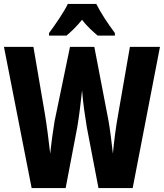

<svg xmlns="http://www.w3.org/2000/svg" viewBox="-27 -1002 829 971"><path d="M460 -982H316C299 -945 249 -872 221 -835V-822H309C328 -837 359 -866 388 -902C414 -867 446 -840 467 -822H554V-835C516 -886 482 -938 460 -982ZM782 -765H630L571 -426C559 -361 549 -282 544 -225C538 -280 529 -351 522 -390L450 -765H327L249 -389C243 -354 233 -283 227 -225C220 -287 209 -373 200 -426L142 -765H-7L133 -51H305L364 -360C373 -413 383 -494 388 -545C393 -479 404 -408 412 -359L471 -51H644Z"/></svg>

Font: Noto Sans Tamil UI ExtraCondensed ExtraBold
Style: Regular
Weight: 800
Width: 2
Designer: Jelle Bosma - Monotype Design Team
Foundry: Monotype Imaging Inc.
Version: Version 2.004